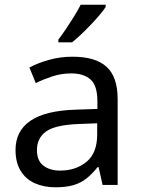

<svg xmlns="http://www.w3.org/2000/svg" viewBox="-20 -786 601 816"><path d="M288 -545Q386 -545 433 -502Q480 -459 480 -365V0H416L399 -76H395Q372 -47 347.5 -27.5Q323 -8 291.5 1Q260 10 215 10Q167 10 128.5 -7Q90 -24 68 -59.5Q46 -95 46 -149Q46 -229 109 -272.5Q172 -316 303 -320L394 -323V-355Q394 -422 365 -448Q336 -474 283 -474Q241 -474 203 -461.5Q165 -449 132 -433L105 -499Q140 -518 188 -531.5Q236 -545 288 -545ZM314 -259Q214 -255 175.5 -227Q137 -199 137 -148Q137 -103 164.5 -82Q192 -61 235 -61Q303 -61 348 -98.5Q393 -136 393 -214V-262ZM429 -756Q420 -742 403 -722Q386 -702 365.5 -680.5Q345 -659 324.5 -639.5Q304 -620 286 -606H228V-618Q243 -637 260.5 -663Q278 -689 295 -716.5Q312 -744 323 -766H429Z"/></svg>

Font: Noto Sans Oriya
Style: Regular
Weight: 400
Designer: Amélie Bonet and Sol Matas
Foundry: Google LLC
Version: Version 2.006